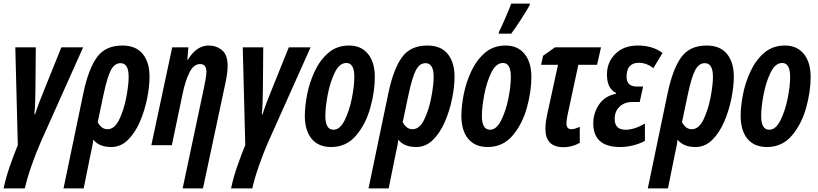

<svg xmlns="http://www.w3.org/2000/svg" viewBox="-23 -807 4546 1067"><path d="M115 240Q127 186 152 114Q177 42 205 -21L439 -544H318L226 -316Q193 -237 172 -172H168Q171 -199 172.5 -242Q174 -285 174 -319L176 -544H62L76 -1Q52 58 31 118.5Q10 179 -3 240Z M520 -128 552 -280Q573 -379 593.5 -417.5Q614 -456 647 -456Q692 -456 692 -380Q692 -336 679 -267Q666 -198 640 -143.5Q614 -89 575 -89Q555 -89 541.5 -100.5Q528 -112 520 -128ZM442 240 481 47Q485 28 489.5 7.5Q494 -13 495 -31Q528 10 595 10Q648 10 688 -29.5Q728 -69 754.5 -130.5Q781 -192 794.5 -259Q808 -326 808 -381Q808 -461 770 -507.5Q732 -554 657 -554Q563 -554 516 -489Q469 -424 441 -293L330 240Z M1105 240 1230 -347Q1242 -403 1242 -441Q1242 -503 1210.5 -528.5Q1179 -554 1137 -554Q1069 -554 1021 -475H1018L1024 -544H934L818 0H932L992 -287Q1008 -362 1031 -406.5Q1054 -451 1089 -451Q1124 -451 1124 -409Q1124 -392 1120 -369Q1116 -346 1111 -322L992 240Z M1379 240Q1391 186 1416 114Q1441 42 1469 -21L1703 -544H1582L1490 -316Q1457 -237 1436 -172H1432Q1435 -199 1436.5 -242Q1438 -285 1438 -319L1440 -544H1326L1340 -1Q1316 58 1295 118.5Q1274 179 1261 240Z M2060 -379Q2060 -461 2022 -507.5Q1984 -554 1917 -554Q1849 -554 1802 -513.5Q1755 -473 1726 -411Q1697 -349 1684 -282.5Q1671 -216 1671 -164Q1671 -81 1709 -35.5Q1747 10 1817 10Q1902 10 1956 -54Q2010 -118 2035 -208.5Q2060 -299 2060 -379ZM1785 -163Q1785 -210 1798 -279.5Q1811 -349 1837 -403Q1863 -457 1902 -457Q1946 -457 1946 -380Q1946 -328 1932 -259Q1918 -190 1892 -138Q1866 -86 1830 -86Q1785 -86 1785 -163Z M2215 -128 2247 -280Q2268 -379 2288.5 -417.5Q2309 -456 2342 -456Q2387 -456 2387 -380Q2387 -336 2374 -267Q2361 -198 2335 -143.5Q2309 -89 2270 -89Q2250 -89 2236.5 -100.5Q2223 -112 2215 -128ZM2137 240 2176 47Q2180 28 2184.5 7.5Q2189 -13 2190 -31Q2223 10 2290 10Q2343 10 2383 -29.5Q2423 -69 2449.5 -130.5Q2476 -192 2489.5 -259Q2503 -326 2503 -381Q2503 -461 2465 -507.5Q2427 -554 2352 -554Q2258 -554 2211 -489Q2164 -424 2136 -293L2025 240Z M2818 -620Q2838 -646 2871.5 -698Q2905 -750 2920 -777L2922 -787H2818Q2809 -762 2786.5 -709.5Q2764 -657 2751 -632L2748 -620ZM2930 -379Q2930 -461 2892 -507.5Q2854 -554 2787 -554Q2719 -554 2672 -513.5Q2625 -473 2596 -411Q2567 -349 2554 -282.5Q2541 -216 2541 -164Q2541 -81 2579 -35.5Q2617 10 2687 10Q2772 10 2826 -54Q2880 -118 2905 -208.5Q2930 -299 2930 -379ZM2655 -163Q2655 -210 2668 -279.5Q2681 -349 2707 -403Q2733 -457 2772 -457Q2816 -457 2816 -380Q2816 -328 2802 -259Q2788 -190 2762 -138Q2736 -86 2700 -86Q2655 -86 2655 -163Z M3199 -13V-102Q3188 -97 3175.5 -93Q3163 -89 3153 -89Q3125 -89 3125 -121Q3125 -138 3130 -163L3191 -447H3295L3317 -544H3061L2995 -497L2984 -447H3078L3019 -176Q3008 -126 3008 -91Q3008 11 3109 11Q3156 11 3199 -13Z M3561 -24V-120Q3502 -86 3453 -86Q3393 -86 3393 -146Q3393 -188 3420 -214Q3447 -240 3491 -240H3532L3551 -326H3517Q3459 -326 3459 -380Q3459 -458 3527 -458Q3571 -458 3608 -428L3659 -513Q3603 -554 3522 -554Q3443 -554 3396.5 -507.5Q3350 -461 3350 -393Q3350 -315 3401 -290L3400 -286Q3337 -273 3305.5 -225.5Q3274 -178 3274 -122Q3274 10 3423 10Q3457 10 3493 1.5Q3529 -7 3561 -24Z M3767 -128 3799 -280Q3820 -379 3840.5 -417.5Q3861 -456 3894 -456Q3939 -456 3939 -380Q3939 -336 3926 -267Q3913 -198 3887 -143.5Q3861 -89 3822 -89Q3802 -89 3788.5 -100.5Q3775 -112 3767 -128ZM3689 240 3728 47Q3732 28 3736.5 7.5Q3741 -13 3742 -31Q3775 10 3842 10Q3895 10 3935 -29.5Q3975 -69 4001.5 -130.5Q4028 -192 4041.5 -259Q4055 -326 4055 -381Q4055 -461 4017 -507.5Q3979 -554 3904 -554Q3810 -554 3763 -489Q3716 -424 3688 -293L3577 240Z M4482 -379Q4482 -461 4444 -507.5Q4406 -554 4339 -554Q4271 -554 4224 -513.5Q4177 -473 4148 -411Q4119 -349 4106 -282.5Q4093 -216 4093 -164Q4093 -81 4131 -35.5Q4169 10 4239 10Q4324 10 4378 -54Q4432 -118 4457 -208.5Q4482 -299 4482 -379ZM4207 -163Q4207 -210 4220 -279.5Q4233 -349 4259 -403Q4285 -457 4324 -457Q4368 -457 4368 -380Q4368 -328 4354 -259Q4340 -190 4314 -138Q4288 -86 4252 -86Q4207 -86 4207 -163Z"/></svg>

Font: Noto Sans Display Condensed
Style: Bold Italic
Weight: 700
Width: 3
Designer: Monotype Design team
Foundry: Monotype Imaging Inc.
Version: 1.000